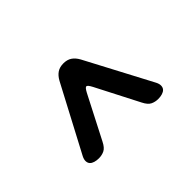

<svg xmlns="http://www.w3.org/2000/svg" viewBox="-64 -859 728 728"><g transform="rotate(-45 300.0 -495.0)"><path d="M141 -320Q129 -320 119 -323Q109 -326 103.5 -332Q98 -338 97.5 -347.5Q97 -357 103 -369L243 -634Q253 -652 266.5 -661Q280 -670 300 -670Q320 -670 333.5 -661Q347 -652 357 -634L497 -369Q503 -357 502.5 -347.5Q502 -338 496.5 -332Q491 -326 481 -323Q471 -320 459 -320Q443 -320 429.5 -326.5Q416 -333 405 -355L316 -528Q306 -547 300 -547Q294 -547 284 -528L195 -355Q184 -333 170.5 -326.5Q157 -320 141 -320Z"/></g></svg>

Font: Maple Mono NF CN
Style: Regular
Weight: 400
Monospace: yes
Designer: subframe7536
Version: Version 7.000